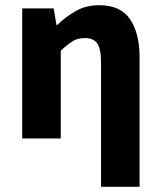

<svg xmlns="http://www.w3.org/2000/svg" viewBox="-20 -528 612 732"><path d="M365.2 184.1V-289.2Q365.2 -342.8 350.5 -362.9Q335.9 -382.9 303.5 -382.9Q275.8 -382.9 256.1 -370.4Q236.4 -358 211.7 -334.7V0H64.7V-496.1H184.6L195.2 -433.3H198.9Q230.3 -463.9 268.9 -486Q307.6 -508.1 358.3 -508.1Q439.7 -508.1 475.9 -454.6Q512.2 -401 512.2 -308V184.1Z"/></svg>

Font: SourceSans3VF
Style: Regular
Weight: 200
Designer: Paul D. Hunt
Foundry: Adobe
Version: Version 3.052;hotconv 1.1.0;makeotfexe 2.6.0